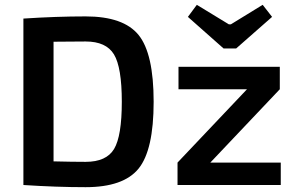

<svg xmlns="http://www.w3.org/2000/svg" viewBox="-20 -767 1229 796"><path d="M959 -566H907L759 -697L796 -747L929 -666H937L1069 -747L1108 -697ZM335 -699Q492 -699 554.5 -622Q617 -545 617 -345Q617 -145 554.5 -68Q492 9 335 9Q214 9 77 0V-690Q214 -699 335 -699ZM335 -96Q421 -96 453 -149.5Q485 -203 485 -345Q485 -488 452.5 -541.5Q420 -595 335 -595Q308 -595 264.5 -594.5Q221 -594 202 -594V-98Q280 -96 335 -96ZM852 -93H1144V0H716V-93L1004 -397H720V-490H1140V-397Z"/></svg>

Font: Exo 2 Semi Bold
Style: Regular
Weight: 600
Designer: Natanael Gama
Version: Version 1.001;PS 001.001;hotconv 1.0.88;makeotf.lib2.5.64775